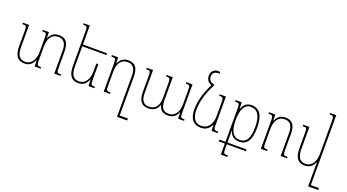

<svg xmlns="http://www.w3.org/2000/svg" viewBox="-67 -1532 4591 2542"><g transform="rotate(20 2228.5 -261.0)"><path d="M673 -95V-318C673 -443 631 -501 532 -501C467 -501 427 -474 395 -409H392L391 -492H305V-472C362 -472 365 -468 365 -398V-202C365 -104 320 -15 226 -15C141 -15 112 -80 112 -182V-492H25V-472C79 -472 84 -468 84 -398V-184C84 -49 132 10 225 10C300 10 335 -30 362 -86H366L369 0H453V-20C399 -20 393 -25 393 -97V-290C393 -395 433 -476 531 -476C616 -476 645 -414 645 -324V0H733V-20C678 -20 673 -25 673 -95Z M1151 -317H1123V-202C1123 -104 1078 -15 984 -15C899 -15 870 -80 870 -182V-467H1210V-492H870V-760H783V-740C837 -740 842 -736 842 -666V-184C842 -49 890 10 983 10C1058 10 1093 -30 1120 -86H1124L1127 0H1211V-20C1157 -20 1151 -25 1151 -97Z M1509 -501C1444 -501 1404 -474 1372 -409H1369L1366 -492H1278V-472C1337 -472 1342 -467 1342 -398V0H1430V-20C1375 -20 1370 -24 1370 -95V-290C1370 -395 1409 -476 1508 -476C1592 -476 1621 -414 1621 -324V253H1765V225H1649V-318C1649 -444 1608 -501 1509 -501Z M2326 -492V-472C2383 -472 2386 -467 2386 -397V-201C2386 -104 2343 -18 2249 -18C2167 -18 2136 -69 2136 -170V-492H2048V-472C2104 -472 2108 -467 2108 -397V-186C2108 -93 2069 -17 1971 -17C1890 -17 1858 -72 1858 -170V-492H1769V-472C1826 -472 1830 -468 1830 -399V-172C1830 -54 1874 7 1970 7C2047 7 2093 -33 2114 -92H2117C2131 -34 2165 7 2245 7C2310 7 2359 -23 2383 -89H2387L2390 0H2474V-20C2418 -20 2414 -26 2414 -96V-492Z M2707 10C2778 10 2818 -15 2854 -81H2858L2861 0H2948V-20C2890 -20 2885 -25 2885 -97V-492H2797V-472C2852 -472 2857 -468 2857 -392V-202C2857 -110 2813 -15 2707 -15C2619 -15 2577 -85 2577 -190C2577 -314 2616 -442 2685 -572V-587C2636 -597 2605 -619 2605 -675C2605 -722 2628 -750 2709 -750C2706 -767 2697 -775 2675 -775C2619 -775 2577 -737 2577 -676C2577 -616 2607 -584 2653 -567C2590 -446 2549 -316 2549 -192C2549 -54 2610 10 2707 10Z M2998 98H3084V253H3177V233C3116 233 3112 228 3112 155V98H3380V73H3112V31C3112 -33 3112 -78 3110 -96H3112C3134 -30 3175 10 3255 10C3357 10 3415 -67 3415 -244C3415 -419 3358 -502 3245 -502C3175 -502 3134 -464 3113 -397H3111L3107 -492H3021V-472C3078 -472 3084 -467 3084 -397V73H2998ZM3251 -15C3181 -15 3112 -56 3112 -243C3112 -382 3153 -477 3241 -477C3343 -477 3387 -399 3387 -243C3387 -86 3344 -15 3251 -15Z M3924 -20C3869 -20 3863 -25 3863 -95V-318C3863 -443 3822 -501 3723 -501C3658 -501 3618 -474 3586 -409H3582L3580 -492H3492V-472C3551 -472 3556 -467 3556 -398V0H3644V-20C3589 -20 3584 -24 3584 -95V-290C3584 -395 3623 -476 3722 -476C3806 -476 3835 -414 3835 -324V0H3924Z M4174 10C4249 10 4285 -30 4312 -86H4316C4315 -61 4314 -36 4314 -11V253H4457V225H4342V-760H4254V-740C4309 -740 4314 -736 4314 -660V-202C4314 -104 4269 -15 4175 -15C4090 -15 4061 -80 4061 -182V-492H3974V-472C4028 -472 4033 -468 4033 -398V-184C4033 -49 4081 10 4174 10Z"/></g></svg>

Font: Noto Serif Armenian SemiCondensed Thin
Style: Regular
Weight: 100
Width: 4
Designer: Monotype Design Team
Foundry: Monotype Imaging Inc.
Version: Version 2.008